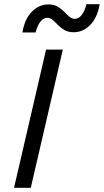

<svg xmlns="http://www.w3.org/2000/svg" viewBox="-20 -897 496 917"><path d="M280 -660 127 0H47L200 -660ZM456 -877Q445 -812 410.5 -777.5Q376 -743 332 -743Q306 -743 288 -753.5Q270 -764 257 -777.5Q244 -791 232 -801.5Q220 -812 205 -812Q187 -812 172.5 -793Q158 -774 150 -742H87Q98 -807 132.5 -841.5Q167 -876 211 -876Q237 -876 255 -865.5Q273 -855 286 -841.5Q299 -828 311 -817.5Q323 -807 338 -807Q356 -807 370.5 -826Q385 -845 393 -877Z"/></svg>

Font: Work Sans
Style: Italic
Weight: 400
Italic angle: -13°
Designer: Wei Huang
Foundry: Wei Huang
Version: Version 2.012